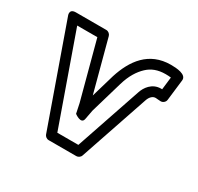

<svg xmlns="http://www.w3.org/2000/svg" viewBox="-130 -716 919 893"><g transform="rotate(30 329.5 -269.0)"><path d="M568.8 -443.8C566 -444 565.3 -444 563.3 -444C514.6 -444 489.2 -404.4 480.2 -376.9L360.6 -25H247.7L78.4 -503H186.6L268.4 -196.2L279.2 -144.8C279.2 -144.8 322 -112.2 328.3 -145.3L337.9 -196.1L388.1 -367.7C403.1 -419.1 425.5 -453.5 451.2 -477.8C475.9 -501.1 506.8 -513 547.9 -513C559.9 -513 569.2 -512.4 576.7 -511.3ZM590.8 -392C602 -392 614.1 -401 615.6 -414.1L628.8 -526.1C632.8 -560 576.8 -563 547.9 -563C429.7 -563 371.5 -479.8 340.3 -382.3L303.8 -257.5L230 -534.4C227.5 -543.8 217.7 -553 205.8 -553H43C4 -553 19.4 -519.7 19.4 -519.7L206.4 8.3C209.4 16.8 218.9 25 230 25H378.5C387.8 25 398.6 18.5 402.2 8L527.6 -361.1C534.1 -380 546.4 -394 563.3 -394C567 -394 581.8 -392 590.8 -392Z"/></g></svg>

Font: Asimov
Style: WidOu
Weight: 500
Designer: Google
Version: Version 2.000980; 2014